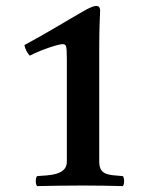

<svg xmlns="http://www.w3.org/2000/svg" viewBox="-20 -630 530 652"><path d="M207 -81C207 -35 149 -35 106 -32C100 -26 100 -4 106 2C138 1 219 0 262 0C305 0 365 1 397 2C403 -4 403 -26 397 -32C348 -36 317 -35 317 -81V-477C317 -530 320 -593 320 -593C320 -606 314 -610 307 -610C299 -610 284 -604 265 -593C214 -564 136 -516 63 -477C65 -464 72 -451 81 -441C126 -464 180 -480 192 -480C204 -480 207 -478 207 -430Z"/></svg>

Font: Libertinus Serif Semibold
Style: Regular
Weight: 600
Designer: Philipp H. Poll, Khaled Hosny
Foundry: Caleb Maclennan
Version: Version 7.050;RELEASE